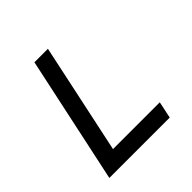

<svg xmlns="http://www.w3.org/2000/svg" viewBox="-173 -788 926 926"><g transform="rotate(-45 290.0 -325.0)"><path d="M56 0 195 -650H287L167 -86H486L468 0Z"/></g></svg>

Font: Sometype Mono Medium
Style: Italic
Weight: 500
Italic angle: -12°
Monospace: yes
Designer: Ryoichi Tsunekawa
Foundry: Dharma Type
Version: Version 1.000; ttfautohint (v1.8.3)